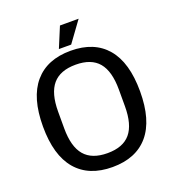

<svg xmlns="http://www.w3.org/2000/svg" viewBox="-153 -975 997 1102"><g transform="rotate(-20 345.5 -423.5)"><path d="M49 -345Q49 -521 125.5 -610.5Q202 -700 346 -700Q490 -700 566 -610.5Q642 -521 642 -345Q642 -169 566 -79.5Q490 10 346 10Q202 10 125.5 -79.5Q49 -169 49 -345ZM346 -75Q441 -75 486 -128.5Q531 -182 531 -294V-396Q531 -508 486 -561.5Q441 -615 346 -615Q251 -615 205.5 -561.5Q160 -508 160 -396V-294Q160 -182 205.5 -128.5Q251 -75 346 -75ZM339 -857H453L362 -732H287Z"/></g></svg>

Font: Mozilla Headline BETA
Style: Regular
Weight: 400
Designer: Studio DRAMA
Foundry: Studio DRAMA
Version: Version 0.100